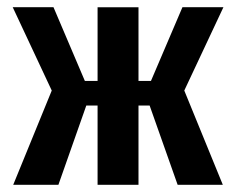

<svg xmlns="http://www.w3.org/2000/svg" viewBox="-20 -515 658 535"><path d="M16.8 0 124.2 -262.7 15.4 -495H129L216.5 -289.4H251.9V-494.7H365.9V-289.4H400.6L488.4 -495H602.6L493.5 -262.7L600.9 0H475L396.9 -221H365.9V0H251.9V-221H220.5L142.7 0Z"/></svg>

Font: Alumni Sans SC Thin
Style: Regular
Weight: 100
Designer: Robert E. Leuschke
Foundry: Robert E. Leuschke
Version: Version 1.018